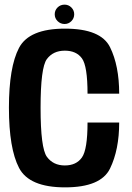

<svg xmlns="http://www.w3.org/2000/svg" viewBox="-20 -804 569 828"><path d="M260.5 4Q106 4 62.2 -79.8Q18.5 -163.5 18.5 -339.5Q18.5 -514.5 62 -597.5Q105.5 -680.5 260 -680.5Q415 -680.5 454.5 -600.5Q494 -520.5 494 -400H357.5Q357.5 -519.5 333.2 -552.5Q309 -585.5 259.5 -585.5Q209 -585.5 182 -549Q155 -512.5 155 -339.5Q155 -165 182.2 -127.8Q209.5 -90.5 259.5 -90.5Q309 -90.5 333.2 -124.8Q357.5 -159 357.5 -275.5H494Q494 -158.5 454.5 -77.2Q415 4 260.5 4ZM258.5 -700.5Q241 -700.5 228.5 -712.8Q216 -725 216 -742.5Q216 -759.5 228.2 -771.8Q240.5 -784 258.5 -784Q275.5 -784 287.8 -771.8Q300 -759.5 300 -742.5Q300 -725 287.8 -712.8Q275.5 -700.5 258.5 -700.5Z"/></svg>

Font: Anybody SemiBold
Style: Regular
Weight: 600
Designer: Tyler Finck
Foundry: Etcetera Type Company
Version: Version 1.010; ttfautohint (v1.8.3) -l 8 -r 50 -G 200 -x 14 